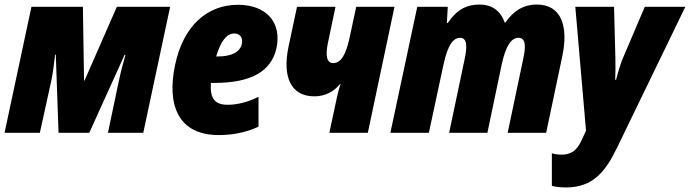

<svg xmlns="http://www.w3.org/2000/svg" viewBox="-29 -583 3029 843"><path d="M-9 0H146L195 -223C203 -259 208 -299 213 -343H216L228 0H363L518 -342H522C513 -312 503 -276 491 -219L445 0H600L718 -553H484L342 -229H340L335 -553H109Z M931 10C1000 10 1057 -4 1106 -27V-158C1058 -134 1012 -123 971 -123C915 -123 892 -149 897 -219H913C1073 -219 1162 -269 1185 -372C1209 -487 1138 -562 1016 -562C880 -562 776 -469 740 -299C702 -121 754 10 931 10ZM1000 -436C1026 -436 1038 -416 1033 -390C1025 -356 991 -335 925 -335H920C940 -401 965 -436 1000 -436Z M1417 0H1586L1703 -553H1535L1506 -418C1490 -343 1468 -306 1434 -306C1407 -306 1399 -335 1410 -391L1444 -553H1275L1238 -379C1209 -241 1251 -160 1351 -160C1400 -160 1438 -182 1464 -214H1466C1460 -196 1454 -174 1450 -154Z M1685 0H1854L1919 -303C1937 -385 1961 -417 1991 -417C2019 -417 2024 -388 2012 -328L1943 0H2111L2174 -301C2191 -379 2215 -417 2247 -417C2276 -417 2282 -388 2269 -328L2200 0H2369L2440 -337C2467 -466 2437 -563 2328 -563C2269 -563 2225 -535 2190 -484H2187C2169 -535 2132 -563 2076 -563C2018 -563 1975 -539 1937 -482H1933L1937 -553H1803Z M2456 240C2575 240 2630 170 2681 64L2980 -553H2802L2706 -328C2697 -307 2684 -265 2676 -233H2672C2673 -263 2674 -294 2673 -325L2667 -553H2497L2544 -9L2522 38C2502 79 2477 96 2437 96C2425 96 2410 95 2394 90V233C2409 237 2429 240 2456 240Z"/></svg>

Font: Noto Sans Condensed Black
Style: Italic
Weight: 900
Width: 3
Italic angle: -12°
Designer: Monotype Design Team
Foundry: Monotype Imaging Inc.
Version: Version 2.013